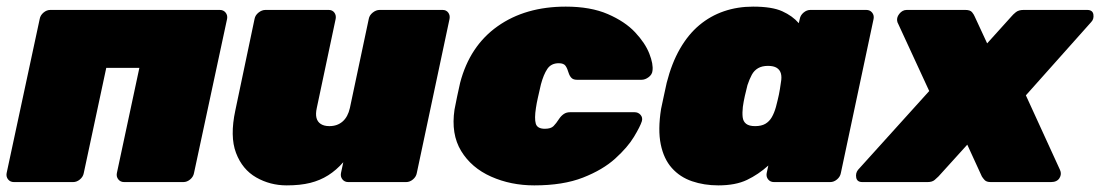

<svg xmlns="http://www.w3.org/2000/svg" viewBox="-25 -550 3324 580"><path d="M17 0Q6 0 -0.5 -8Q-7 -16 -5 -27L95 -493Q97 -504 106.5 -512Q116 -520 127 -520H639Q650 -520 656.5 -512Q663 -504 661 -493L561 -27Q559 -16 549.5 -8Q540 0 529 0H350Q339 0 332.5 -8Q326 -16 328 -27L396 -345H296L228 -27Q226 -16 216.5 -8Q207 0 196 0Z M841 10Q791 10 749 -14Q707 -38 688 -88Q669 -138 686 -217L744 -493Q746 -504 756 -512Q766 -520 777 -520H968Q979 -520 985 -512Q991 -504 989 -493L932 -224Q928 -206 931 -194Q934 -182 944 -175.5Q954 -169 970 -169Q994 -169 1010 -183Q1026 -197 1032 -224L1089 -493Q1091 -504 1101 -512Q1111 -520 1122 -520H1312Q1323 -520 1329 -512Q1335 -504 1333 -493L1234 -27Q1232 -16 1222.5 -8Q1213 0 1202 0H1027Q1016 0 1009.5 -8Q1003 -16 1005 -27L1012 -60Q991 -36 966.5 -20.5Q942 -5 912 2.5Q882 10 841 10Z M1589 10Q1518 10 1458.5 -16.5Q1399 -43 1368 -94Q1337 -145 1348 -219Q1351 -235 1356 -259Q1361 -283 1365 -300Q1394 -411 1478 -470.5Q1562 -530 1684 -530Q1759 -530 1811 -507.5Q1863 -485 1893.5 -452.5Q1924 -420 1936.5 -388Q1949 -356 1946 -336Q1945 -325 1934.5 -317Q1924 -309 1913 -309H1718Q1707 -309 1701.5 -314.5Q1696 -320 1693 -329Q1689 -343 1683.5 -351Q1678 -359 1663 -359Q1640 -359 1628.5 -342Q1617 -325 1609 -295Q1604 -273 1600 -255.5Q1596 -238 1594 -224Q1589 -192 1593.5 -176.5Q1598 -161 1621 -161Q1639 -161 1647 -169Q1655 -177 1664 -191Q1670 -200 1678 -205.5Q1686 -211 1697 -211H1892Q1903 -211 1910 -203Q1917 -195 1914 -184Q1909 -168 1890 -136.5Q1871 -105 1833.5 -71Q1796 -37 1736 -13.5Q1676 10 1589 10Z M2145 10Q2102 10 2065.5 -2.5Q2029 -15 2004.5 -42.5Q1980 -70 1971 -114Q1962 -158 1972 -221Q1977 -244 1980.5 -261Q1984 -278 1989 -300Q2004 -359 2029 -402.5Q2054 -446 2087.5 -474Q2121 -502 2162 -516Q2203 -530 2250 -530Q2307 -530 2338 -516Q2369 -502 2388 -480L2391 -493Q2393 -504 2402.5 -512Q2412 -520 2423 -520H2592Q2603 -520 2609.5 -512Q2616 -504 2614 -493L2515 -27Q2513 -16 2503.5 -8Q2494 0 2483 0H2313Q2302 0 2295.5 -8Q2289 -16 2291 -27L2296 -50Q2266 -23 2231.5 -6.5Q2197 10 2145 10ZM2256 -169Q2275 -169 2287 -176Q2299 -183 2306.5 -196Q2314 -209 2319 -227Q2325 -250 2328 -264.5Q2331 -279 2334 -301Q2337 -317 2334 -328Q2331 -339 2321.5 -345Q2312 -351 2295 -351Q2277 -351 2265 -344Q2253 -337 2246 -324Q2239 -311 2233 -293Q2229 -278 2225 -260Q2221 -242 2219 -227Q2217 -209 2218.5 -196Q2220 -183 2229 -176Q2238 -169 2256 -169Z M2580 0Q2564 0 2561.5 -13.5Q2559 -27 2567 -37L2782 -275L2686 -483Q2682 -496 2691.5 -508Q2701 -520 2714 -520H2891Q2906 -520 2911.5 -513Q2917 -506 2919 -501L2957 -419L3031 -501Q3035 -506 3043.5 -513Q3052 -520 3067 -520H3259Q3276 -520 3278 -506Q3280 -492 3271 -483L3074 -262L3177 -37Q3183 -24 3175.5 -12Q3168 0 3150 0H2968Q2955 0 2949.5 -6Q2944 -12 2941 -17L2897 -113L2810 -17Q2806 -13 2798.5 -6.5Q2791 0 2777 0Z"/></svg>

Font: Rubik Light Black
Style: Italic
Weight: 900
Italic angle: -12°
Version: Version 2.104